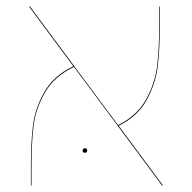

<svg xmlns="http://www.w3.org/2000/svg" viewBox="-20 -577 597 597"><path d="M484 0 210 -369Q149 -340 120 -289.5Q91 -239 84.5 -186.5Q78 -134 78 -60V0H76V-60Q76 -134 82.5 -187Q89 -240 118 -291Q147 -342 208 -371L70 -557H73L347 -188Q406 -217 434 -267.5Q462 -318 468.5 -372Q475 -426 475 -499V-557H477V-499Q477 -425 470.5 -371Q464 -317 436 -266Q408 -215 349 -186L487 0ZM237 -109Q237 -116 244 -116Q251 -116 251 -109Q251 -102 244 -102Q237 -102 237 -109Z"/></svg>

Font: FiraGO Two
Style: Regular
Weight: 100
Designer: bBox Type
Foundry: bBox Type GmbH
Version: Version 1.001